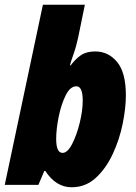

<svg xmlns="http://www.w3.org/2000/svg" viewBox="-23 -780 574 810"><path d="M508 -378Q508 -474 471 -518.5Q434 -563 379 -563Q342 -563 319 -547.5Q296 -532 275 -504H272Q275 -517 287 -551Q299 -585 307 -623L335 -760H158L-3 0H139L164 -59H168Q213 10 279 10Q338 10 381 -29.5Q424 -69 452.5 -130Q481 -191 494.5 -257.5Q508 -324 508 -378ZM214 -194Q214 -235 224.5 -287Q235 -339 254 -377.5Q273 -416 299 -416Q326 -416 326 -356Q326 -314 313.5 -262.5Q301 -211 281.5 -173Q262 -135 241 -135Q214 -135 214 -194Z"/></svg>

Font: Noto Sans Display SemiCondensed Black
Style: Italic
Weight: 900
Width: 4
Designer: Monotype Design team
Foundry: Monotype Imaging Inc.
Version: 1.000